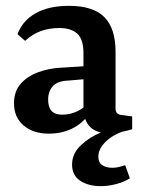

<svg xmlns="http://www.w3.org/2000/svg" viewBox="-20 -450 490 658"><path d="M353 7Q317 7 294.5 -10Q272 -27 266 -66V-268Q266 -316 244.5 -335Q223 -354 183 -354Q149 -354 120 -343.5Q91 -333 66 -310L40 -333Q57 -379 102 -404.5Q147 -430 216 -430Q300 -430 338 -391Q376 -352 376 -273V-78Q376 -58 396 -56L433 -51V-7Q420 -3 396.5 2Q373 7 353 7ZM325 188Q283 188 255 169.5Q227 151 227 114Q227 76 257.5 47.5Q288 19 326 4V-2L416 -4Q372 8 344.5 33.5Q317 59 317 87Q317 107 330.5 116Q344 125 365 125Q376 125 387 122.5Q398 120 409 116L425 161Q405 174 377.5 181Q350 188 325 188ZM147 8Q94 8 61 -20Q28 -48 28 -96Q28 -137 51 -163Q74 -189 111 -202.5Q148 -216 189 -218L285 -224V-180L216 -174Q178 -173 161.5 -155Q145 -137 145 -109Q145 -83 156.5 -70Q168 -57 194 -57Q220 -57 244.5 -68.5Q269 -80 283 -98L293 -73Q273 -35 235 -13.5Q197 8 147 8Z"/></svg>

Font: Yrsa SemiBold
Style: Regular
Weight: 600
Version: Version 2.004